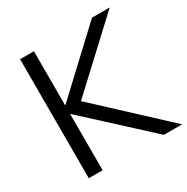

<svg xmlns="http://www.w3.org/2000/svg" viewBox="-161 -845 961 985"><g transform="rotate(-30 320.0 -352.5)"><path d="M87 0V-705H169V-385H171L513 -705H618L226 -340L227 -384L640 0H532L171 -332H169V0Z"/></g></svg>

Font: NunitoSans1
Style: Book
Weight: 400
Designer: Vernon Adams
Foundry: Vernon Adams
Version: Version 3.101;gftools[0.9.27]